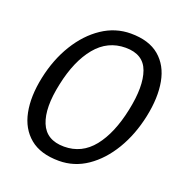

<svg xmlns="http://www.w3.org/2000/svg" viewBox="-115 -713 790 825"><g transform="rotate(20 280.0 -300.0)"><path d="M51 -300Q70 -390 113 -460Q156 -530 216 -570Q276 -610 346 -610Q429 -610 476.5 -570Q524 -530 537 -460Q550 -390 531 -300Q512 -210 470 -140Q428 -70 369.5 -30Q311 10 241 10Q157 10 108.5 -30Q60 -70 46 -140Q32 -210 51 -300ZM132 -300Q107 -185 133.5 -120Q160 -55 241 -55Q322 -55 374 -120Q426 -185 450 -300Q474 -414 450.5 -479.5Q427 -545 346 -545Q264 -545 210 -479.5Q156 -414 132 -300Z"/></g></svg>

Font: Epunda Sans
Style: Italic
Weight: 400
Italic angle: -12.0243°
Designer: Simon Atzbach
Foundry: typofactur
Version: Version 2.204; ttfautohint (v1.8.4.7-5d5b)